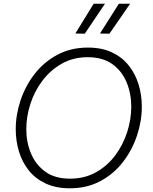

<svg xmlns="http://www.w3.org/2000/svg" viewBox="-20 -1007 824 1037"><path d="M438 -825 387 -826 486 -987H547ZM571 -825 520 -826 622 -987H683ZM357 10Q282 10 226.5 -16Q171 -42 135.5 -86.5Q100 -131 82.5 -188.5Q65 -246 65 -309Q65 -387 91 -465Q117 -543 167 -607.5Q217 -672 289.5 -711Q362 -750 455 -750Q530 -750 585 -724Q640 -698 675.5 -653Q711 -608 728.5 -551Q746 -494 746 -431Q746 -353 720 -275Q694 -197 644.5 -132.5Q595 -68 522.5 -29Q450 10 357 10ZM358 -42Q437 -42 498.5 -76.5Q560 -111 602.5 -168Q645 -225 667 -294Q689 -363 689 -431Q689 -501 664 -562Q639 -623 587 -660.5Q535 -698 454 -698Q375 -698 313.5 -663Q252 -628 209 -571Q166 -514 144 -445.5Q122 -377 122 -309Q122 -239 147.5 -178Q173 -117 225 -79.5Q277 -42 358 -42Z"/></svg>

Font: Be Vietnam Pro ExtraLight
Style: Italic
Weight: 200
Italic angle: -12°
Designer: Lam Bao, Tony Le, Vietanh Nguyen
Foundry: Yellow Type Foundry
Version: Version 1.002; ttfautohint (v1.8.3)